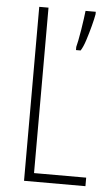

<svg xmlns="http://www.w3.org/2000/svg" viewBox="-52 -749 451 785"><g transform="rotate(5 173.5 -357.0)"><path d="M77 0V-714H115V-35H329V0ZM309 -704Q306 -686 298 -655.5Q290 -625 280.5 -595.5Q271 -566 261 -551H242V-564Q244 -571 248 -590.5Q252 -610 256 -635Q260 -660 263 -682Q266 -704 267 -714H309Z"/></g></svg>

Font: Noto Sans Khmer ExtraCondensed ExtraLight
Style: Regular
Weight: 250
Width: 2
Designer: Danh Hong and the Monotype Design Team
Foundry: Monotype Imaging Inc.
Version: Version 2.004